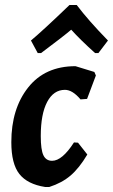

<svg xmlns="http://www.w3.org/2000/svg" viewBox="-20 -735 449 763"><path d="M130 -524 103 -574Q151 -614 256 -715H285Q331 -654 409 -574L371 -524H358Q300 -576 263 -617Q234 -592 143 -524ZM280 -472 355 -449 361 -435 326 -342 300 -340Q268 -378 238 -378Q193 -378 167.5 -330Q142 -282 142 -194Q142 -140 152.5 -118Q163 -96 187 -96Q227 -96 274 -169L290 -168L327 -121Q295 -67 260.5 -37.5Q226 -8 176 8H159Q89 -3 57 -43.5Q25 -84 25 -170Q25 -303 92 -387.5Q159 -472 280 -472Z"/></svg>

Font: Alegreya Sans SC
Style: Bold Italic
Weight: 700
Italic angle: -7°
Designer: Juan Pablo del Peral
Foundry: Huerta Tipografica
Version: Version 2.007